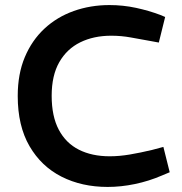

<svg xmlns="http://www.w3.org/2000/svg" viewBox="-20 -730 720 758"><path d="M405 8Q303 8 223 -32.5Q143 -73 96.5 -153Q50 -233 50 -351Q50 -438 78 -504.5Q106 -571 155.5 -617Q205 -663 271 -686.5Q337 -710 412 -710Q466 -710 517 -699Q568 -688 613 -671L632 -663L607 -562L580 -567Q535 -575 497 -582Q459 -589 419 -589Q350 -589 297 -563Q244 -537 214 -484.5Q184 -432 184 -352Q184 -271 212 -218Q240 -165 291.5 -139Q343 -113 413 -113Q451 -113 492.5 -120Q534 -127 580 -138L625 -150L650 -50L619 -37Q568 -15 513 -3.5Q458 8 405 8Z"/></svg>

Font: REM Medium Medium
Style: Regular
Weight: 500
Version: Version 1.005;gftools[0.9.28]